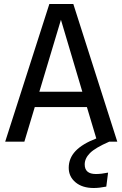

<svg xmlns="http://www.w3.org/2000/svg" viewBox="-20 -709 613 961"><path d="M404 114Q404 162 460 162Q487 162 521 155L512 225Q477 232 449 232Q392 232 358 203.5Q324 175 324 131Q324 83 358 47Q392 11 462 -16L415 -173H154L102 0H6L227 -689H347L567 0H527Q456 31 430 57.5Q404 84 404 114ZM392 -250 285 -610 177 -250Z"/></svg>

Font: FiraGO
Style: Regular
Weight: 400
Designer: bBox Type
Foundry: bBox Type GmbH
Version: Version 1.001;April 20, 2020;FontCreator 12.0.0.2555 64-bit